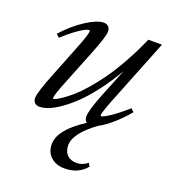

<svg xmlns="http://www.w3.org/2000/svg" viewBox="-130 -563 807 904"><g transform="rotate(20 273.5 -111.0)"><path d="M85.4 11.2Q70.3 11.2 61.5 2.4Q52.7 -6.3 52.7 -21.5Q52.7 -48.8 93.3 -150.4L159.7 -317.9Q187 -386.7 187 -403.3Q187 -408.7 183.6 -408.7Q176.8 -408.7 162.6 -402.1Q148.4 -395.5 120.6 -375.2Q92.8 -355 61 -325.2L45.4 -339.8Q94.2 -394.5 148.9 -429.7Q203.6 -464.8 235.8 -464.8Q251 -464.8 259.8 -456.1Q268.6 -447.3 268.6 -431.6Q268.6 -406.2 231.9 -314.5L163.6 -143.6Q132.3 -66.4 132.3 -49.8Q132.3 -46.4 136.2 -46.4Q139.2 -46.4 149.4 -51.3Q159.7 -56.2 179 -69.6Q198.2 -83 221.2 -102.8Q244.1 -122.6 273.4 -156Q302.7 -189.5 332.5 -230.7Q362.3 -272 396 -331.8Q429.7 -391.6 460 -460.9H528.3L398.4 -134.8Q370.6 -64 370.6 -50.8Q370.6 -46.4 374 -46.4Q383.8 -46.4 416 -67.6Q448.2 -88.9 495.6 -130.4L511.2 -116.2Q478 -76.7 441.9 -45.2Q405.8 -13.7 376.5 1Q275.4 74.7 275.4 133.8Q275.4 165.5 292.7 182.9Q310.1 200.2 341.8 200.2Q367.7 200.2 395 179.7L404.3 195.8Q364.7 243.7 295.9 243.7Q252.9 243.7 226.8 219.7Q200.7 195.8 200.7 156.2Q200.7 83.5 321.8 5.9Q309.1 -2.9 309.1 -21.5Q309.1 -52.2 343.3 -138.2L401.4 -282.7Q365.2 -220.2 326.2 -168.9Q287.1 -117.7 252.9 -85Q218.8 -52.2 186.3 -29.8Q153.8 -7.3 129.2 2Q104.5 11.2 85.4 11.2Z"/></g></svg>

Font: Elstob 6pt
Style: Italic
Weight: 400
Italic angle: -20°
Designer: Peter S. Baker
Version: Version 1.015